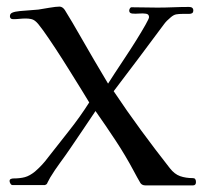

<svg xmlns="http://www.w3.org/2000/svg" viewBox="-20 -561 613 581"><path d="M573 -10Q573 0 564 0H420Q410 0 405 -7Q400 -15 395 -24.5Q390 -34 385 -43Q360 -90 330 -135.5Q300 -181 269 -225Q250 -197 231 -168.5Q212 -140 192 -111Q177 -89 161.5 -68Q146 -47 132 -24Q130 -20 128 -16.5Q126 -13 124 -9Q122 -3 118 -2L116 -1H18Q14 -1 11.5 -5.5Q9 -10 9 -13Q9 -18 13 -19.5Q17 -21 20 -21Q41 -21 55.5 -25Q70 -29 86 -42Q109 -62 125 -84Q157 -125 189.5 -166Q222 -207 250 -251Q243 -263 226.5 -289.5Q210 -316 189.5 -349Q169 -382 148 -414Q127 -446 110.5 -469Q94 -492 87 -497Q81 -502 73.5 -503.5Q66 -505 58 -505Q48 -505 39 -504Q30 -503 20 -503Q10 -503 10 -512Q10 -520 18 -523Q25 -526 40 -527.5Q55 -529 71 -530Q87 -531 96 -532Q108 -534 129 -537.5Q150 -541 160 -541Q169 -541 176 -531Q188 -512 199 -493Q210 -474 221 -455Q242 -418 263.5 -381.5Q285 -345 307 -308Q312 -316 326 -337.5Q340 -359 358 -386Q376 -413 392.5 -439.5Q409 -466 420 -485.5Q431 -505 431 -509Q431 -518 422 -519.5Q413 -521 401 -520Q389 -519 380 -520Q371 -521 371 -529Q371 -532 373 -535.5Q375 -539 378 -539Q398 -539 417.5 -538.5Q437 -538 456 -538Q480 -538 504 -539Q528 -540 552 -540Q565 -540 565 -529Q565 -519 552.5 -519Q540 -519 533 -519Q521 -519 513 -517.5Q505 -516 496 -508Q490 -503 485 -498Q480 -493 475 -486Q438 -436 400 -385.5Q362 -335 324 -285Q364 -225 407 -166.5Q450 -108 494 -52Q508 -34 525 -28Q542 -22 564 -22Q573 -22 573 -10Z"/></svg>

Font: Kaisei HarunoUmi
Style: Regular
Weight: 400
Designer: Font-Kai, 金井和夫
Foundry: KAZUO KANAI
Version: Version 5.003